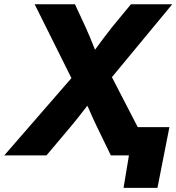

<svg xmlns="http://www.w3.org/2000/svg" viewBox="-56 -748 849 924"><path d="M-35.6 0 342.8 -435.5 321.3 -304.7 110.8 -727.5H304.7L355.5 -618.2Q367.7 -591.3 378.2 -565.9Q388.7 -540.5 398.4 -515.9Q408.2 -491.2 418.5 -466.3H369.6Q388.2 -490.7 406.5 -515.6Q424.8 -540.5 443.8 -566.2Q462.9 -591.8 483.9 -618.2L574.2 -727.5H772.9L431.2 -314.5L451.2 -437.5L677.2 0H477.5L409.7 -139.6Q398.9 -162.1 389.9 -181.9Q380.9 -201.7 372.8 -220.7Q364.7 -239.7 355.5 -259.3H380.4Q364.7 -239.7 349.9 -220.7Q335 -201.7 319.3 -181.6Q303.7 -161.6 285.2 -139.6L167.5 0ZM538.6 156.2 564.5 0H520L542.5 -136.2H759.3L701.7 156.2Z"/></svg>

Font: Inter 28pt ExtraBold
Style: Italic
Weight: 800
Italic angle: -9.3988°
Designer: Rasmus Andersson
Foundry: rsms
Version: Version 4.001;git-66647c0bb